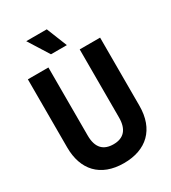

<svg xmlns="http://www.w3.org/2000/svg" viewBox="-223 -1051 1048 1174"><g transform="rotate(-30 301.0 -463.5)"><path d="M245 -791H357L299 -936H154ZM300 9C458 9 556 -82 556 -248V-729H412V-248C412 -166 375 -123 302 -123C233 -123 191 -160 191 -248V-729H46V-248C46 -91 134 9 300 9Z"/></g></svg>

Font: Mona Sans SemiCondensed
Style: Bold
Weight: 700
Width: 4
Designer: Deni Anggara
Foundry: GitHub
Version: Version 2.000